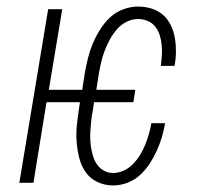

<svg xmlns="http://www.w3.org/2000/svg" viewBox="-20 -558 640 586"><path d="M325 8Q300 8 277.5 -2.5Q255 -13 241.5 -32.5Q228 -52 222 -75.5Q216 -99 214 -124Q212 -149 214.5 -174.5Q217 -200 221 -226L224 -246H122L82 0H39L127 -530H170L129 -284H231L239 -336Q243 -358 248.5 -380.5Q254 -403 263 -424.5Q272 -446 285 -467Q298 -488 315.5 -504.5Q333 -521 356 -529.5Q379 -538 401 -538Q422 -538 442 -532Q462 -526 477 -513Q492 -500 501 -481.5Q510 -463 513.5 -443Q517 -423 517 -401.5Q517 -380 513 -359Q513 -359 513 -358Q513 -357 513 -357H471Q471 -357 471 -357.5Q471 -358 471 -358Q473 -374 474 -390Q475 -406 473.5 -421Q472 -436 467.5 -450.5Q463 -465 454 -476.5Q445 -488 431 -494Q417 -500 401 -500Q383 -500 365.5 -491Q348 -482 335.5 -467Q323 -452 314 -435Q305 -418 298.5 -400.5Q292 -383 288 -365Q284 -347 281 -329L274 -284H393L387 -246H267L263 -219Q260 -205 258.5 -190.5Q257 -176 256 -161.5Q255 -147 255.5 -132.5Q256 -118 258.5 -104Q261 -90 265.5 -77Q270 -64 278 -53.5Q286 -43 298.5 -36.5Q311 -30 325 -30Q342 -30 358 -37.5Q374 -45 386.5 -58Q399 -71 408 -86Q417 -101 423.5 -117Q430 -133 434.5 -149Q439 -165 442 -182H484Q480 -160 474 -139.5Q468 -119 458.5 -98Q449 -77 436.5 -58Q424 -39 407 -23.5Q390 -8 368.5 0Q347 8 325 8Z"/></svg>

Font: Iosevka Curly XLtExObl
Style: Regular
Weight: 200
Width: 7
Italic angle: -9°
Monospace: yes
Designer: Belleve Invis
Foundry: Belleve Invis
Version: Version 11.0.1; ttfautohint (v1.8.3)